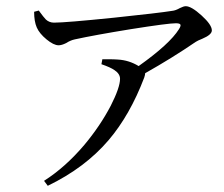

<svg xmlns="http://www.w3.org/2000/svg" viewBox="-20 -541 723 619"><path d="M134 58 122 42Q191 -2 252 -74Q303 -135 337 -200Q367 -259 367 -287Q367 -303 349 -315Q336 -324 307 -334L310 -350Q315 -350 325 -350Q349 -350 360 -349Q396 -347 427 -328Q527 -399 557 -447Q564 -458 561.5 -462Q559 -466 547 -466Q522 -466 402 -447Q285 -428 221 -414Q207 -411 193 -402Q179 -395 169 -395Q153 -395 130 -414Q107 -433 98.5 -452.5Q90 -472 90 -503L105 -507Q121 -485 128 -478Q139 -468 154 -468Q191 -468 348 -484Q491 -499 535 -506Q546 -507 560 -515Q572 -521 579 -521Q597 -521 630 -491Q663 -461 663 -443Q663 -429 632 -416Q617 -410 611 -406Q535 -354 448 -305Q448 -300 445 -291Q399 -170 330 -89Q254 0 134 58Z"/></svg>

Font: Cactus Classical Serif
Style: Regular
Weight: 400
Designer: Henry Chan (via Glyphwiki)、田海東、宇文滿月
Foundry: Moonlit Owen
Version: Version 1.000